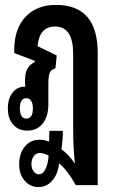

<svg xmlns="http://www.w3.org/2000/svg" viewBox="-20 -539 465 782"><path d="M137 223Q103 223 80.5 197Q58 171 58 131Q58 86 81 58Q104 30 140 30Q160 30 180 38Q180 26 180.5 15Q181 4 181 -6H236Q236 34 230 69Q258 88 284 126H285Q282 100 280 64.5Q278 29 278 -11V-319Q278 -431 205 -431Q140 -431 133 -351L211 -313L206 -261Q189 -256 183 -243.5Q177 -231 177 -199V-114Q177 -65 154 -36Q131 -7 91 -7Q55 -7 33.5 -31.5Q12 -56 12 -98Q12 -137 31 -161.5Q50 -186 81 -186H83Q82 -193 82 -199V-212Q82 -241 91 -258Q100 -275 122 -287V-291L38 -323V-336Q38 -421 83.5 -470Q129 -519 208 -519Q378 -519 378 -323V215H289Q270 183 255 163Q240 143 221 126Q216 170 193 196.5Q170 223 137 223ZM87 -56Q114 -56 114 -98Q114 -117 107 -128Q100 -139 87 -139Q61 -139 61 -98Q61 -56 87 -56ZM108 129Q108 147 117 159Q126 171 138 171Q155 171 165.5 149Q176 127 178 95Q159 84 142 84Q128 84 118 96.5Q108 109 108 129Z"/></svg>

Font: Noto Sans Thai Looped UI Condensed Medium
Style: Regular
Weight: 500
Width: 3
Designer: Cadson Demak Team
Foundry: Cadson Demak Co., Ltd.
Version: Version 1.000